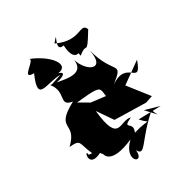

<svg xmlns="http://www.w3.org/2000/svg" viewBox="-250 -915 1079 1079"><g transform="rotate(-45 289.5 -375.5)"><path d="M507 -79 366 -113C398 -43 423 -79 298 -75C345 -129 250 -135 343 -152C286 -187 192 -86 229 -317L268 -207L462 -150L511 -153L448 -301L597 -357C507 -227 558 -405 406 -350C543 -411 444 -383 446 -582C438 -440 351 -504 346 -604C329 -495 214 -579 151 -601C192 -509 95 -482 176 -445C-15 -400 117 -352 -18 -278C60 -264 32 -256 47 -163L27 -171C37 -225 -40 -107 83 -134C62 -154 137 -13 103 -158C69 -114 75 -38 254 -66C131 1 218 95 233 -1C250 67 294 -24 466 -104C432 -98 500 13 423 -129ZM383 -318 362 -289 333 -334 219 -380C273 -341 260 -354 188 -425C419 -387 295 -400 334 -222ZM161 -597C129 -583 298 -572 231 -616C314 -605 272 -716 167 -791C208 -766 42 -736 134 -712C23 -575 145 -626 233 -601ZM389 -596C473 -636 407 -560 524 -672C516 -737 450 -649 333 -749C421 -811 284 -709 362 -705C331 -561 445 -638 390 -621Z"/></g></svg>

Font: Asimov Silicon
Style: Regular
Weight: 400
Designer: Google
Version: Version 2.000980; 2014